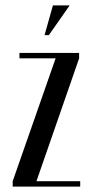

<svg xmlns="http://www.w3.org/2000/svg" viewBox="-20 -691 335 711"><path d="M27 0V-20L186 -475H52V-495H273V-475L115 -20H277V0ZM145 -561 176 -671H238L161 -561Z"/></svg>

Font: Moniqa SemBd Narrow Heading
Style: Regular
Weight: 600
Width: 4
Designer: Rajesh Rajput
Foundry: Rajesh Rajput
Version: Version 1.000